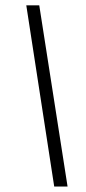

<svg xmlns="http://www.w3.org/2000/svg" viewBox="-20 -679 318 709"><path d="M77.1 -659.2H125L229.5 9.8H180.2Z"/></svg>

Font: Tinos
Style: Italic
Weight: 400
Italic angle: -16.333°
Designer: Steve Matteson
Foundry: Monotype Imaging Inc.
Version: Version 1.32